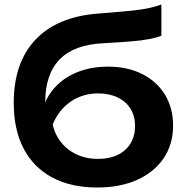

<svg xmlns="http://www.w3.org/2000/svg" viewBox="-20 -818 824 853"><path d="M412 15Q295 15 212 -29.5Q129 -74 85 -158Q41 -242 41 -361Q41 -538 136 -640Q231 -742 408 -757Q480 -763 527 -767Q574 -771 604.5 -775.5Q635 -780 656 -785.5Q677 -791 697 -798V-659Q676 -651 643.5 -644.5Q611 -638 561.5 -634Q512 -630 440 -626Q309 -620 245 -554Q181 -488 181 -364V-337L175 -349Q195 -403 236 -442Q277 -481 334.5 -501.5Q392 -522 459 -522Q546 -522 611 -489.5Q676 -457 712.5 -398Q749 -339 749 -260Q749 -177 707 -115Q665 -53 589.5 -19Q514 15 412 15ZM416 -112Q466 -112 503 -130Q540 -148 560 -181Q580 -214 580 -258Q580 -302 560 -334.5Q540 -367 503 -385Q466 -403 416 -403Q347 -403 294 -366.5Q241 -330 214 -265Q230 -195 284.5 -153.5Q339 -112 416 -112Z"/></svg>

Font: Unbounded Medium
Style: Regular
Weight: 500
Designer: Luke Prowse, Jean-Baptiste Morizot, Fátima Lázaro, Florian Runge
Foundry: NaN
Version: Version 1.700